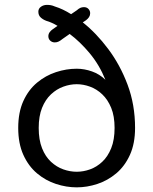

<svg xmlns="http://www.w3.org/2000/svg" viewBox="-20 -776 644 806"><path d="M302 10.5Q258.5 10.5 215 -3.8Q171.5 -18 135.5 -48.2Q99.5 -78.5 78 -126Q56.5 -173.5 56.5 -239Q56.5 -304.5 78 -351.8Q99.5 -399 135.5 -429Q171.5 -459 215 -473.2Q258.5 -487.5 302 -487.5Q334 -487.5 366 -476.2Q398 -465 422.5 -441Q397 -504 356.2 -552.8Q315.5 -601.5 272.5 -633.5L242.5 -612.5Q234 -605.5 226.5 -601.8Q219 -598 210 -598Q199 -598 191 -605.2Q183 -612.5 183 -624Q183 -633 188.2 -640.5Q193.5 -648 201 -653L221.5 -667.5Q209 -675 197.2 -680.2Q185.5 -685.5 174.5 -688.5Q160 -694 150.5 -703Q141 -712 141 -727Q141 -740 152 -747.8Q163 -755.5 177 -755.5Q186 -755.5 193.2 -754.2Q200.5 -753 211 -748.5Q243.5 -738.5 278.5 -716.5L302 -732.5Q310.5 -740 317.2 -743Q324 -746 332.5 -746Q344.5 -746 351.5 -738.2Q358.5 -730.5 358.5 -720.5Q358.5 -711.5 353.8 -704.2Q349 -697 341 -691L327.5 -682Q384 -637.5 434.2 -570.5Q484.5 -503.5 515.8 -419.8Q547 -336 547 -239Q547 -173.5 525.5 -126Q504 -78.5 468 -48.2Q432 -18 388.8 -3.8Q345.5 10.5 302 10.5ZM142.5 -239Q142.5 -189 156.5 -153.8Q170.5 -118.5 194 -96.8Q217.5 -75 245.8 -65Q274 -55 302 -55Q330 -55 358 -65Q386 -75 409.2 -96.8Q432.5 -118.5 446.8 -153.8Q461 -189 461 -239Q461 -288.5 446.8 -323.2Q432.5 -358 409.2 -380Q386 -402 358 -412.2Q330 -422.5 302 -422.5Q274 -422.5 245.8 -412.2Q217.5 -402 194 -380Q170.5 -358 156.5 -323.2Q142.5 -288.5 142.5 -239Z"/></svg>

Font: Sono
Style: Regular
Weight: 400
Designer: Tyler Finck
Foundry: Tyler Finck
Version: Version 2.112